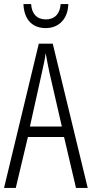

<svg xmlns="http://www.w3.org/2000/svg" viewBox="-20 -930 454 950"><path d="M318 -910H280C277 -862 251 -834 207 -834C163 -834 137 -861 134 -910H96C99 -831 142 -791 206 -791C272 -791 316 -837 318 -910ZM356 0H414L241 -714H172L0 0H58L118 -252H297ZM224 -574 286 -304H128L188 -574C196 -609 202 -637 206 -667C211 -637 217 -609 224 -574Z"/></svg>

Font: Noto Sans Gurmukhi UI ExtraCondensed Light
Style: Regular
Weight: 300
Width: 2
Designer: Jelle Bosma - Monotype Design Team
Foundry: Monotype Imaging Inc.
Version: Version 2.004